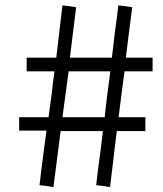

<svg xmlns="http://www.w3.org/2000/svg" viewBox="-20 -707 619 728"><path d="M452.1 -436.5H558.6V-488.3H457C467.8 -573.2 475.6 -637.7 481.4 -679.7C472.7 -680.7 463.9 -682.6 455.1 -683.6C446.3 -684.6 437.5 -685.5 428.7 -686.5C424.8 -654.3 420.9 -621.1 416 -587.9C412.1 -553.7 408.2 -520.5 404.3 -488.3H245.1C255.9 -573.2 263.7 -637.7 268.6 -679.7C259.8 -680.7 251 -682.6 242.2 -683.6C233.4 -684.6 225.6 -685.5 216.8 -686.5C212.9 -654.3 209 -621.1 205.1 -587.9C201.2 -553.7 197.3 -520.5 193.4 -488.3H81.1V-436.5H186.5C182.6 -408.2 178.7 -378.9 175.8 -349.6C171.9 -321.3 168 -292 164.1 -262.7H52.7V-211.9H156.2L142.6 -108.4C137.7 -74.2 133.8 -39.1 129.9 -4.9C138.7 -3.9 147.5 -2.9 156.2 -2C165 0 173.8 1 182.6 2L196.3 -103.5C201.2 -139.6 205.1 -174.8 210 -210H370.1C366.2 -175.8 362.3 -141.6 357.4 -107.4C352.5 -73.2 348.6 -39.1 344.7 -4.9C353.5 -3.9 362.3 -2.9 371.1 -2C379.9 0 388.7 1 397.5 2C410.2 -104.5 418 -174.8 422.9 -210H531.2V-262.7H429.7C440.4 -349.6 448.2 -408.2 452.1 -436.5ZM240.2 -436.5H398.4C390.6 -378.9 382.8 -320.3 377 -262.7H216.8C220.7 -292 224.6 -321.3 228.5 -349.6C232.4 -378.9 236.3 -408.2 240.2 -436.5Z"/></svg>

Font: My Font
Style: Regular
Weight: 400
Designer: Alfredo Marco Pradil
Version: Version 0.001